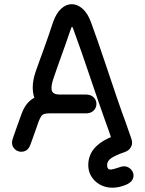

<svg xmlns="http://www.w3.org/2000/svg" viewBox="-20 -715 691 918"><path d="M42 -55Q33 -31 41.5 -14.5Q50 2 67 8Q84 14 101 6.5Q118 -1 126 -25Q133 -45 139.5 -62.5Q146 -80 152 -97.5Q158 -115 165 -135Q171 -149 176 -157.5Q181 -166 190 -169.5Q199 -173 216 -173Q237 -173 258 -173Q279 -173 300.5 -173Q322 -173 344 -173Q366 -173 390 -173Q410 -173 422.5 -182Q435 -191 439 -204.5Q443 -218 439 -231.5Q435 -245 422.5 -254Q410 -263 390 -263Q375 -263 350.5 -263Q326 -263 302.5 -263Q279 -263 266 -263Q248 -263 238.5 -268.5Q229 -274 227 -284.5Q225 -295 227.5 -309.5Q230 -324 236 -341Q245 -368 255 -396Q265 -424 275 -452Q285 -480 295 -508Q305 -536 314 -563Q319 -578 321.5 -583.5Q324 -589 326.5 -585Q329 -581 334 -566Q351 -520 370.5 -464Q390 -408 409.5 -350Q429 -292 447.5 -238.5Q466 -185 481 -143Q487 -127 494 -107Q501 -87 508.5 -65.5Q516 -44 523 -25Q531 -1 548 6.5Q565 14 582 8Q599 2 607.5 -14.5Q616 -31 607 -55Q600 -75 592.5 -96.5Q585 -118 578 -138Q571 -158 565 -173Q553 -206 539 -247.5Q525 -289 509.5 -335Q494 -381 478 -428.5Q462 -476 446 -522Q430 -568 415 -609Q399 -652 374.5 -673.5Q350 -695 323 -695Q296 -695 272.5 -673.5Q249 -652 234 -610Q223 -576 212 -544.5Q201 -513 190.5 -483.5Q180 -454 169.5 -426Q159 -398 150 -371Q136 -330 136.5 -294Q137 -258 151.5 -231Q166 -204 194.5 -188.5Q223 -173 266 -173Q272 -173 286 -173Q300 -173 317.5 -173Q335 -173 354 -173Q373 -173 390 -173Q410 -173 422.5 -182Q435 -191 439 -204.5Q443 -218 439 -231.5Q435 -245 422.5 -254Q410 -263 390 -263Q374 -263 350.5 -263Q327 -263 301.5 -263Q276 -263 253 -263Q230 -263 216 -263Q179 -263 152.5 -251.5Q126 -240 109 -218.5Q92 -197 81 -165Q74 -145 67.5 -127.5Q61 -110 55 -92.5Q49 -75 42 -55ZM574 13Q598 5 606 -12Q614 -29 608 -46Q602 -63 586 -72Q570 -81 546 -73Q489 -54 458 -30.5Q427 -7 414.5 19Q402 45 402 74Q402 105 417 129Q432 153 457.5 167.5Q483 182 516 182.5Q549 183 586 167Q609 156 615.5 139.5Q622 123 614.5 107Q607 91 590 83.5Q573 76 550 85Q527 93 514.5 95Q502 97 497 91.5Q492 86 492 74Q492 54 513.5 40Q535 26 574 13Z"/></svg>

Font: Tilt Neon
Style: Regular
Weight: 400
Designer: Andy Clymer
Foundry: Andy Clymer
Version: Version 1.000